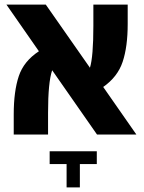

<svg xmlns="http://www.w3.org/2000/svg" viewBox="-20 -588 631 839"><path d="M431 -208 576 0H404L208 -281Q190 -229 190 -95V0H40V-88Q40 -189 62 -255Q84 -321 150 -364L8 -568H180L373 -292Q388 -340 388 -475V-568H538V-483Q538 -384 516 -318Q494 -252 431 -208ZM197 129V73H403V129H329V231H271V129Z"/></svg>

Font: FiraGO
Style: Bold
Weight: 700
Designer: bBox Type
Foundry: bBox Type GmbH
Version: Version 1.001;PS 001.001;hotconv 1.0.88;makeotf.lib2.5.64775